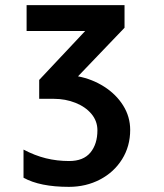

<svg xmlns="http://www.w3.org/2000/svg" viewBox="-20 -570 640 747"><path d="M71.5 121.5V12Q115 35 158.5 45.8Q202 56.5 249 56.5Q304.5 56.5 331.8 23.5Q359 -9.5 359 -63Q359 -99 335.8 -126.8Q312.5 -154.5 273.5 -170Q234.5 -185.5 190 -185.5H132.5V-259L311.5 -449.5H83.5V-550H464.5V-462L283.5 -273Q338.5 -262.5 385 -233Q431.5 -203.5 459 -159.8Q486.5 -116 486.5 -64.5Q486.5 -1 455 49.5Q423.5 100 369 128.5Q314.5 157 248 157Q135.5 157 71.5 121.5Z"/></svg>

Font: JuliaMono SemiBold
Style: Regular
Weight: 600
Monospace: yes
Designer: cormullion
Foundry: corm
Version: Version 0.055; ttfautohint (v1.8.4)